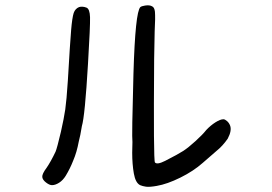

<svg xmlns="http://www.w3.org/2000/svg" viewBox="-20 -658 1040 734"><path d="M571.3 -538.1 569.3 -432.6Q566.4 -43.9 572.3 -37.1Q580.1 -27.3 611.3 -43Q661.1 -68.4 680.7 -81.1Q700.2 -93.8 727.5 -118.7Q754.9 -143.6 768.6 -161.1Q785.2 -178.7 803.7 -190.4Q822.3 -202.1 834 -202.1Q839.8 -202.1 847.7 -195.3Q855.5 -188.5 859.4 -178.7Q867.2 -159.2 850.6 -127.9Q831.1 -99.6 806.6 -80.1Q764.6 -43.9 754.9 -35.2Q719.7 -3.9 669.4 21Q619.1 45.9 579.1 52.7Q551.8 57.6 538.1 55.7Q524.4 53.7 515.6 49.8Q498 41 491.7 5.4Q485.4 -30.3 485.4 -74.2Q485.4 -95.7 486.3 -115.2Q483.4 -134.8 490.2 -377Q497.1 -612.3 516.6 -630.9Q521.5 -634.8 534.2 -636.7Q551.8 -639.6 561.5 -633.8Q570.3 -629.9 572.3 -613.3Q574.2 -590.8 571.3 -538.1ZM282.2 -630.9Q294.9 -634.8 310.5 -628.9Q323.2 -624 324.2 -592.3Q325.2 -560.5 316.4 -414.1Q304.7 -214.8 293 -175.8Q287.1 -138.7 281.2 -117.2Q273.4 -75.2 259.8 -43.9Q248 -13.7 231.4 13.7Q220.7 31.2 206.1 40.5Q191.4 49.8 178.7 49.8Q168.9 49.8 155.8 39.6Q142.6 29.3 141.6 18.6Q140.6 6.8 158.2 -16.6Q174.8 -41 192.4 -78.1Q198.2 -91.8 212.9 -154.3Q224.6 -206.1 229.5 -239.7Q234.4 -273.4 239.3 -348.6Q248 -498 252 -543.9Q255.9 -589.8 261.7 -608.4Q267.6 -625 282.2 -630.9Z"/></svg>

Font: JasonHandwriting4
Style: Regular
Weight: 400
Version: Version 1.01.21